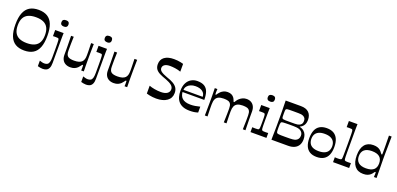

<svg xmlns="http://www.w3.org/2000/svg" viewBox="16 -1884 6672 3224"><g transform="rotate(20 3352.5 -272.0)"><path d="M335 13Q239 13 175.5 -25.5Q112 -64 80.5 -144.5Q49 -225 49 -350Q49 -476 81 -556Q113 -636 176 -674.5Q239 -713 335 -713Q430 -713 493.5 -674.5Q557 -636 588.5 -556Q620 -476 620 -350Q620 -225 588.5 -144.5Q557 -64 493.5 -25.5Q430 13 335 13ZM335 -119Q417 -119 471 -144Q525 -169 551.5 -220Q578 -271 578 -350Q578 -429 551.5 -480Q525 -531 471 -556Q417 -581 335 -581Q253 -581 198.5 -556Q144 -531 117.5 -480Q91 -429 91 -350Q91 -271 117.5 -220Q144 -169 198.5 -144Q253 -119 335 -119Z M827 -593Q762 -593 762 -649Q762 -706 827 -706Q888 -706 888 -649Q888 -593 827 -593ZM643 82Q661 88 683.5 94.5Q706 101 727 101Q743 101 757 98Q771 95 781 89Q802 76 811.5 44Q821 12 821 -46Q821 -137 821 -196Q821 -255 820 -289.5Q819 -324 817.5 -341Q816 -358 814 -364.5Q812 -371 809 -373Q804 -378 794 -379.5Q784 -381 760 -381Q747 -381 735 -381Q723 -381 709 -380V-489H860Q859 -463 858.5 -432.5Q858 -402 858 -370Q858 -338 858 -305.5Q858 -273 858 -244.5Q858 -216 858 -195Q858 -162 858 -137Q858 -112 858 -87Q858 -62 858 -30.5Q858 1 858 45Q858 104 842 137Q826 170 798 183Q770 196 733 196Q711 196 688 191.5Q665 187 643 181Z M1159 13Q1111 13 1074 -6Q1037 -25 1017 -62Q997 -99 997 -151Q997 -197 997 -233Q997 -269 996.5 -299Q996 -329 995.5 -358Q995 -387 994.5 -418Q994 -449 993 -489H1041Q1040 -451 1039 -423.5Q1038 -396 1037.5 -373Q1037 -350 1037 -329.5Q1037 -309 1037 -287.5Q1037 -266 1037 -239Q1037 -200 1046 -175Q1055 -150 1073 -137.5Q1091 -125 1118 -119.5Q1145 -114 1181 -114Q1230 -114 1264 -124Q1298 -134 1318 -153.5Q1338 -173 1346.5 -202.5Q1355 -232 1355 -271Q1355 -292 1355 -311.5Q1355 -331 1354.5 -354.5Q1354 -378 1353 -410.5Q1352 -443 1351 -489H1399Q1398 -438 1397.5 -399.5Q1397 -361 1396.5 -331.5Q1396 -302 1396 -278.5Q1396 -255 1396 -235Q1396 -215 1396 -196Q1396 -169 1396 -144Q1396 -119 1396.5 -95Q1397 -71 1397.5 -47Q1398 -23 1398 0H1351Q1353 -18 1353 -32.5Q1353 -47 1353 -58Q1353 -81 1352 -89.5Q1351 -98 1345 -98Q1340 -98 1334.5 -93Q1329 -88 1317 -70Q1307 -55 1287.5 -35.5Q1268 -16 1237 -1.5Q1206 13 1159 13Z M1602 -593Q1537 -593 1537 -649Q1537 -706 1602 -706Q1663 -706 1663 -649Q1663 -593 1602 -593ZM1418 82Q1436 88 1458.5 94.5Q1481 101 1502 101Q1518 101 1532 98Q1546 95 1556 89Q1577 76 1586.5 44Q1596 12 1596 -46Q1596 -137 1596 -196Q1596 -255 1595 -289.5Q1594 -324 1592.5 -341Q1591 -358 1589 -364.5Q1587 -371 1584 -373Q1579 -378 1569 -379.5Q1559 -381 1535 -381Q1522 -381 1510 -381Q1498 -381 1484 -380V-489H1635Q1634 -463 1633.5 -432.5Q1633 -402 1633 -370Q1633 -338 1633 -305.5Q1633 -273 1633 -244.5Q1633 -216 1633 -195Q1633 -162 1633 -137Q1633 -112 1633 -87Q1633 -62 1633 -30.5Q1633 1 1633 45Q1633 104 1617 137Q1601 170 1573 183Q1545 196 1508 196Q1486 196 1463 191.5Q1440 187 1418 181Z M1934 13Q1886 13 1849 -6Q1812 -25 1792 -62Q1772 -99 1772 -151Q1772 -197 1772 -233Q1772 -269 1771.5 -299Q1771 -329 1770.5 -358Q1770 -387 1769.5 -418Q1769 -449 1768 -489H1816Q1815 -451 1814 -423.5Q1813 -396 1812.5 -373Q1812 -350 1812 -329.5Q1812 -309 1812 -287.5Q1812 -266 1812 -239Q1812 -200 1821 -175Q1830 -150 1848 -137.5Q1866 -125 1893 -119.5Q1920 -114 1956 -114Q2005 -114 2039 -124Q2073 -134 2093 -153.5Q2113 -173 2121.5 -202.5Q2130 -232 2130 -271Q2130 -292 2130 -311.5Q2130 -331 2129.5 -354.5Q2129 -378 2128 -410.5Q2127 -443 2126 -489H2174Q2173 -438 2172.5 -399.5Q2172 -361 2171.5 -331.5Q2171 -302 2171 -278.5Q2171 -255 2171 -235Q2171 -215 2171 -196Q2171 -169 2171 -144Q2171 -119 2171.5 -95Q2172 -71 2172.5 -47Q2173 -23 2173 0H2126Q2128 -18 2128 -32.5Q2128 -47 2128 -58Q2128 -81 2127 -89.5Q2126 -98 2120 -98Q2115 -98 2109.5 -93Q2104 -88 2092 -70Q2082 -55 2062.5 -35.5Q2043 -16 2012 -1.5Q1981 13 1934 13Z M2520 -13V-153Q2560 -137 2617 -127Q2674 -117 2730 -117Q2804 -117 2843 -144.5Q2882 -172 2882 -219Q2882 -260 2846 -290Q2810 -320 2741 -346Q2670 -370 2621 -394.5Q2572 -419 2548 -453.5Q2524 -488 2524 -540Q2524 -624 2584.5 -668.5Q2645 -713 2753 -713Q2784 -713 2815 -710Q2846 -707 2874 -701Q2902 -695 2922 -689V-550Q2873 -568 2822 -575Q2771 -582 2730 -582Q2667 -582 2634 -559.5Q2601 -537 2601 -498Q2601 -465 2634 -439.5Q2667 -414 2745 -386Q2817 -363 2864 -335Q2911 -307 2934 -270Q2957 -233 2957 -180Q2957 -89 2886 -38Q2815 13 2693 13Q2663 13 2630.5 9.5Q2598 6 2569.5 0Q2541 -6 2520 -13Z M3293 13Q3221 13 3171.5 -6.5Q3122 -26 3091.5 -61.5Q3061 -97 3047.5 -145.5Q3034 -194 3034 -251Q3034 -334 3062.5 -389.5Q3091 -445 3140 -473Q3189 -501 3248 -501Q3330 -501 3377 -471Q3424 -441 3443.5 -383.5Q3463 -326 3463 -242H3074Q3077 -210 3088 -182Q3099 -154 3121.5 -133Q3144 -112 3180.5 -100Q3217 -88 3270 -88Q3313 -88 3352 -94.5Q3391 -101 3439 -113V-8Q3401 4 3368 8.5Q3335 13 3293 13ZM3420 -282Q3420 -340 3374.5 -374.5Q3329 -409 3248 -409Q3201 -409 3163 -393Q3125 -377 3102 -348.5Q3079 -320 3077 -282Z M3561 0Q3562 -40 3562.5 -71.5Q3563 -103 3563 -129Q3563 -155 3563.5 -177Q3564 -199 3564 -219.5Q3564 -240 3564 -261Q3564 -286 3564 -311.5Q3564 -337 3563.5 -364.5Q3563 -392 3562.5 -422.5Q3562 -453 3561 -489H3608Q3607 -472 3606 -456.5Q3605 -441 3605 -430Q3605 -407 3606 -398.5Q3607 -390 3613 -390Q3618 -390 3623.5 -396.5Q3629 -403 3640 -420Q3650 -435 3669.5 -453.5Q3689 -472 3719 -486.5Q3749 -501 3789 -501Q3831 -501 3858.5 -487Q3886 -473 3902.5 -451Q3919 -429 3927 -404Q3932 -388 3935 -383Q3938 -378 3942 -378Q3947 -378 3952 -384Q3957 -390 3968 -409Q3981 -430 4004 -451Q4027 -472 4058.5 -486.5Q4090 -501 4129 -501Q4175 -501 4209.5 -481.5Q4244 -462 4263.5 -424.5Q4283 -387 4283 -334Q4283 -288 4283 -252.5Q4283 -217 4283.5 -187.5Q4284 -158 4284.5 -130Q4285 -102 4285.5 -70.5Q4286 -39 4287 0H4240Q4241 -37 4241.5 -65.5Q4242 -94 4243 -117Q4244 -140 4244 -160.5Q4244 -181 4244 -202.5Q4244 -224 4244 -250Q4244 -303 4228 -330Q4212 -357 4181.5 -366Q4151 -375 4105 -375Q4045 -375 4009.5 -357Q3974 -339 3959 -303.5Q3944 -268 3944 -214Q3944 -195 3944 -176.5Q3944 -158 3944.5 -134.5Q3945 -111 3946 -79Q3947 -47 3948 0H3900Q3901 -37 3902 -65.5Q3903 -94 3903.5 -117Q3904 -140 3904.5 -160.5Q3905 -181 3905 -202.5Q3905 -224 3905 -250Q3905 -303 3889 -330Q3873 -357 3842 -366Q3811 -375 3765 -375Q3706 -375 3671 -358Q3636 -341 3620.5 -305.5Q3605 -270 3605 -214Q3605 -195 3605 -176.5Q3605 -158 3605.5 -134.5Q3606 -111 3607 -78.5Q3608 -46 3609 0Z M4377 0V-87Q4393 -86 4407 -85.5Q4421 -85 4435 -85Q4463 -85 4475 -87Q4487 -89 4492 -94Q4496 -97 4498.5 -104Q4501 -111 4502.5 -125.5Q4504 -140 4504.5 -165.5Q4505 -191 4505 -234Q4505 -275 4504.5 -301Q4504 -327 4502.5 -341.5Q4501 -356 4498.5 -363Q4496 -370 4492 -373Q4487 -378 4476 -379.5Q4465 -381 4441 -381Q4428 -381 4416.5 -381Q4405 -381 4391 -380V-489H4543Q4542 -459 4541.5 -427.5Q4541 -396 4540.5 -365.5Q4540 -335 4540 -307.5Q4540 -280 4540 -259Q4540 -207 4540.5 -176Q4541 -145 4542.5 -128Q4544 -111 4546.5 -104Q4549 -97 4554 -94Q4559 -89 4570 -87Q4581 -85 4610 -85Q4622 -85 4635 -85.5Q4648 -86 4662 -87V0ZM4513 -594Q4449 -594 4449 -651Q4449 -708 4513 -708Q4575 -708 4575 -651Q4575 -594 4513 -594Z M4751 0Q4752 -72 4753 -118Q4754 -164 4754.5 -194.5Q4755 -225 4755 -247.5Q4755 -270 4755 -293.5Q4755 -317 4755 -350Q4755 -383 4755 -406.5Q4755 -430 4755 -453Q4755 -476 4754.5 -506Q4754 -536 4753 -582Q4752 -628 4751 -700H5023Q5118 -700 5166.5 -653Q5215 -606 5215 -521Q5215 -496 5208.5 -467.5Q5202 -439 5181.5 -413Q5161 -387 5121 -368Q5171 -355 5201 -329Q5231 -303 5244 -267.5Q5257 -232 5257 -190Q5257 -130 5233 -87.5Q5209 -45 5162.5 -22.5Q5116 0 5050 0ZM4948 -124Q4999 -124 5031.5 -124.5Q5064 -125 5084 -127.5Q5104 -130 5116 -133Q5128 -136 5137 -140Q5163 -151 5178.5 -175Q5194 -199 5194 -232Q5194 -261 5183 -280Q5172 -299 5156 -311Q5140 -323 5125 -328Q5115 -332 5102.5 -334.5Q5090 -337 5071.5 -339Q5053 -341 5023 -341.5Q4993 -342 4948 -342Q4904 -342 4878 -341Q4852 -340 4837.5 -339Q4823 -338 4816.5 -335.5Q4810 -333 4805 -330Q4802 -327 4798.5 -320Q4795 -313 4793.5 -293Q4792 -273 4792 -232Q4792 -191 4793.5 -172Q4795 -153 4798.5 -146.5Q4802 -140 4805 -137Q4810 -133 4816.5 -131Q4823 -129 4837.5 -127Q4852 -125 4878 -124.5Q4904 -124 4948 -124ZM4943 -386Q4998 -386 5028.5 -386.5Q5059 -387 5075.5 -390Q5092 -393 5103 -398Q5124 -404 5141 -424.5Q5158 -445 5158 -481Q5158 -517 5141 -537Q5124 -557 5103 -564Q5092 -569 5075.5 -571.5Q5059 -574 5028.5 -574.5Q4998 -575 4943 -575Q4891 -575 4863.5 -574.5Q4836 -574 4824 -571.5Q4812 -569 4806 -564Q4803 -561 4800.5 -554.5Q4798 -548 4797 -531.5Q4796 -515 4796 -481Q4796 -447 4797 -430Q4798 -413 4800.5 -407Q4803 -401 4806 -398Q4812 -393 4824 -390Q4836 -387 4863.5 -386.5Q4891 -386 4943 -386Z M5561 13Q5486 13 5436.5 -17Q5387 -47 5363 -104.5Q5339 -162 5339 -244Q5339 -327 5363 -384.5Q5387 -442 5437 -471.5Q5487 -501 5561 -501Q5637 -501 5686.5 -471.5Q5736 -442 5761 -384.5Q5786 -327 5786 -244Q5786 -162 5761.5 -104.5Q5737 -47 5687 -17Q5637 13 5561 13ZM5561 -90Q5626 -90 5667.5 -109Q5709 -128 5728.5 -163Q5748 -198 5748 -244Q5748 -291 5728.5 -325.5Q5709 -360 5667.5 -379.5Q5626 -399 5561 -399Q5496 -399 5455 -379.5Q5414 -360 5395 -325.5Q5376 -291 5376 -244Q5376 -198 5395 -163Q5414 -128 5455 -109Q5496 -90 5561 -90Z M5852 0V-87Q5868 -86 5882.5 -85.5Q5897 -85 5912 -85Q5939 -85 5950.5 -87.5Q5962 -90 5967 -94Q5970 -96 5972.5 -102Q5975 -108 5976.5 -122.5Q5978 -137 5978.5 -165.5Q5979 -194 5979.5 -241Q5980 -288 5980 -360Q5980 -430 5979.5 -477Q5979 -524 5978.5 -552Q5978 -580 5976.5 -595Q5975 -610 5972.5 -616Q5970 -622 5967 -624Q5962 -629 5951 -630.5Q5940 -632 5917 -632Q5904 -632 5892 -632Q5880 -632 5866 -631V-740H6020Q6019 -705 6018.5 -676Q6018 -647 6018 -618.5Q6018 -590 6018 -554Q6018 -518 6018 -469Q6018 -420 6018 -351Q6018 -282 6018 -236.5Q6018 -191 6019 -163.5Q6020 -136 6021.5 -122Q6023 -108 6025.5 -102Q6028 -96 6031 -94Q6037 -89 6048.5 -87Q6060 -85 6087 -85Q6100 -85 6112.5 -85.5Q6125 -86 6140 -87V0Z M6393 13Q6293 13 6240 -53Q6187 -119 6187 -244Q6187 -370 6240 -435.5Q6293 -501 6393 -501Q6440 -501 6470.5 -489.5Q6501 -478 6520 -461Q6539 -444 6549 -428Q6561 -412 6566.5 -406Q6572 -400 6577 -400Q6583 -400 6584 -407Q6585 -414 6585 -431Q6585 -453 6585 -488Q6585 -523 6584.5 -566Q6584 -609 6583 -654Q6582 -699 6582 -740H6630Q6629 -666 6628.5 -613.5Q6628 -561 6627.5 -524Q6627 -487 6626.5 -460.5Q6626 -434 6626 -413.5Q6626 -393 6626 -372Q6626 -351 6626 -329.5Q6626 -308 6626.5 -281.5Q6627 -255 6627.5 -217.5Q6628 -180 6628.5 -127Q6629 -74 6630 0H6582Q6583 -16 6584 -31.5Q6585 -47 6585 -58Q6585 -75 6584 -82Q6583 -89 6577 -89Q6572 -89 6566.5 -83Q6561 -77 6549 -60Q6539 -45 6520 -28Q6501 -11 6470.5 1Q6440 13 6393 13ZM6404 -91Q6496 -91 6541.5 -129Q6587 -167 6587 -244Q6587 -322 6541.5 -360Q6496 -398 6404 -398Q6314 -398 6269 -358.5Q6224 -319 6224 -244Q6224 -170 6269 -130.5Q6314 -91 6404 -91Z"/></g></svg>

Font: Ojuju SemiBold
Style: Regular
Weight: 600
Designer: Chisaokwu Joboson, Mirko Velimirovic
Foundry: Udi Foundry
Version: Version 1.000